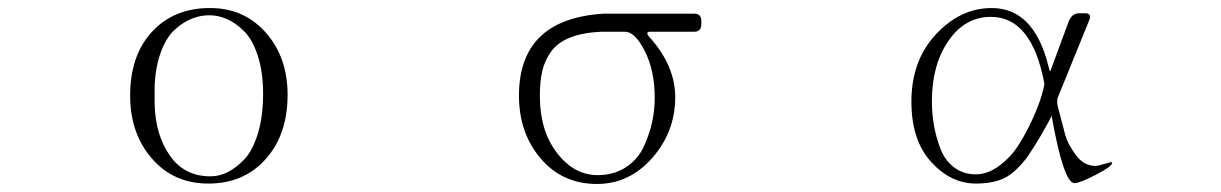

<svg xmlns="http://www.w3.org/2000/svg" viewBox="-20 -444 3040 478"><path d="M499 13Q412 13 358 -49.5Q304 -112 304 -206Q304 -306 358.5 -365Q413 -424 503 -424Q588 -424 642 -362.5Q696 -301 696 -208Q696 -109 641.5 -48Q587 13 499 13ZM635 -211Q635 -264 622 -304.5Q609 -345 588 -366Q567 -387 545 -396.5Q523 -406 501 -406Q479 -406 457.5 -397.5Q436 -389 415.5 -370.5Q395 -352 381.5 -317Q368 -282 365 -234V-184Q367 -108 403 -56.5Q439 -5 504 -5Q526 -5 547 -15.5Q568 -26 588.5 -47.5Q609 -69 622 -111.5Q635 -154 635 -211Z M1466 14Q1380 14 1326 -49.5Q1272 -113 1272 -206Q1272 -397 1483 -410H1708Q1726 -410 1726 -392V-384Q1726 -365 1708 -365H1599Q1583 -365 1601 -347Q1661 -278 1661 -202Q1661 -116 1604 -51Q1547 14 1466 14ZM1324 -205Q1324 -119 1366.5 -63.5Q1409 -8 1468 -8Q1508 -8 1538 -27.5Q1568 -47 1582.5 -78.5Q1597 -110 1603.5 -140Q1610 -170 1610 -200Q1610 -268 1585.5 -316.5Q1561 -365 1536 -365H1477Q1431 -363 1399.5 -350.5Q1368 -338 1352 -315.5Q1336 -293 1330 -267Q1324 -241 1324 -205Z M2749 -39Q2749 -30 2708.5 -9Q2668 12 2655 12Q2628 12 2598 -156Q2599 -155 2571 -106Q2552 -74 2539.5 -56Q2527 -38 2508 -20Q2489 -2 2465 5.5Q2441 13 2410 13Q2347 13 2298 -41Q2249 -95 2249 -191Q2249 -293 2310 -358.5Q2371 -424 2449 -424Q2554 -424 2590 -280Q2593 -266 2595 -267L2640 -389Q2648 -411 2667 -411H2681Q2700 -411 2691 -392L2613 -200Q2611 -192 2613 -181L2632 -108Q2638 -86 2658 -58.5Q2678 -31 2707 -31Q2714 -31 2731.5 -36.5Q2749 -42 2749 -39ZM2300 -192Q2300 -162 2305 -133Q2310 -104 2321 -74.5Q2332 -45 2355 -27.5Q2378 -10 2409 -10Q2439 -10 2468 -31.5Q2497 -53 2516.5 -84Q2536 -115 2551 -148.5Q2566 -182 2573 -205.5Q2580 -229 2580 -236Q2549 -402 2447 -402Q2382 -402 2341 -342Q2300 -282 2300 -192Z"/></svg>

Font: cwTeXMing
Style: Medium
Weight: 500
Version: Version 1.17